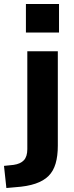

<svg xmlns="http://www.w3.org/2000/svg" viewBox="-73 -750 370 963"><path d="M57 -587V-730H223V-587ZM-41 193 -53 82 -5 77Q30 72 47 53.5Q64 35 64 -2V-493H217V-19Q217 32 206 70Q195 108 170.5 132.5Q146 157 105 171Q64 185 4 189Z"/></svg>

Font: Nunito Sans 11pt ExtraBold
Style: Regular
Weight: 800
Version: Version 3.101;gftools[0.9.27]